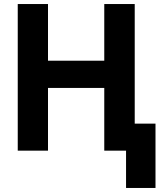

<svg xmlns="http://www.w3.org/2000/svg" viewBox="-20 -730 799 952"><path d="M497 -429H218V-710H68V17H218V-294H497V17H605V202H751V-117H648V-710H497Z"/></svg>

Font: Repo Bold
Style: Bold
Weight: 700
Designer: Stefan Peev
Foundry: Context Ltd
Version: Version 1.502